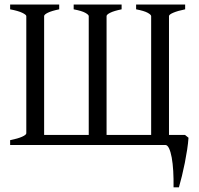

<svg xmlns="http://www.w3.org/2000/svg" viewBox="-20 -635 870 841"><path d="M805.7 -31.7Q804.2 -8.3 799.8 20.3Q795.4 48.8 789.6 78.4Q783.7 107.9 776.9 135.7Q770 163.6 763.7 185.5H740.2Q740.7 147.9 738.8 114.3Q736.8 80.6 732.2 55.2Q727.5 29.8 720.5 14.9Q713.4 0 704.1 0H24.4V-21Q58.1 -27.8 76.7 -36.1Q95.2 -44.4 95.2 -51.3V-564.5Q95.2 -570.3 77.6 -578.9Q60.1 -587.4 24.4 -594.2V-615.2H239.3V-594.2Q206.1 -587.4 189.7 -579.3Q173.3 -571.3 173.3 -564.5V-43.9H368.7V-564.5Q368.7 -570.3 353.5 -578.9Q338.4 -587.4 302.7 -594.2V-615.2H512.7V-594.2Q479.5 -587.4 463.1 -579.3Q446.8 -571.3 446.8 -564.5V-43.9H642.1V-564.5Q642.1 -570.3 627 -578.9Q611.8 -587.4 576.2 -594.2V-615.2H791V-594.2Q757.8 -587.4 739 -579.3Q720.2 -571.3 720.2 -564.5V-43.9H790.5Z"/></svg>

Font: Gentium Plus
Style: Regular
Weight: 400
Designer: J. Victor Gaultney, Annie Olsen, Iska Routamaa
Foundry: SIL International
Version: Version 1.510